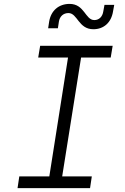

<svg xmlns="http://www.w3.org/2000/svg" viewBox="-20 -965 640 985"><path d="M459 -815C512 -815 551 -849 560 -907L566 -940H516L510 -907C506 -879 488 -862 464 -862C417 -862 414 -945 337 -945C282 -945 241 -911 232 -853L227 -820H277L282 -853C286 -881 305 -898 331 -898C378 -898 382 -815 459 -815ZM70 0H442L451 -60H299L396 -670H548L558 -730H186L176 -670H329L233 -60H79Z"/></svg>

Font: JetBrains Mono ExtraLight
Style: Italic
Weight: 240
Italic angle: -9°
Monospace: yes
Designer: Philipp Nurullin, Konstantin Bulenkov
Foundry: JetBrains
Version: Version 2.305